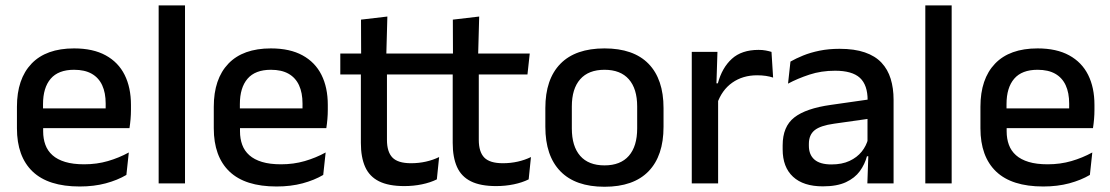

<svg xmlns="http://www.w3.org/2000/svg" viewBox="-20 -682 4129 714"><path d="M276.5 11.5Q159.5 11.5 101.2 -44.2Q43 -100 43 -205V-285Q43 -388.5 97.2 -445.2Q151.5 -502 255.5 -502Q326 -502 373 -476.2Q420 -450.5 443.5 -403.5Q467 -356.5 467 -292V-273.5Q467 -256.5 465.5 -239Q464 -221.5 461.5 -205.5H371.5Q372.5 -231.5 372.8 -254.5Q373 -277.5 373 -296.5Q373 -337 360 -365Q347 -393 321 -407.8Q295 -422.5 255.5 -422.5Q197 -422.5 168.5 -389.2Q140 -356 140 -294.5V-248.5L140.5 -237V-193.5Q140.5 -166 148.8 -143.5Q157 -121 175.2 -104.8Q193.5 -88.5 222.5 -79.8Q251.5 -71 293 -71Q340 -71 381.2 -83Q422.5 -95 459 -115L450 -31.5Q417 -12 373.2 -0.2Q329.5 11.5 276.5 11.5ZM95 -205.5V-279H441.5V-205.5Z M570 0V-662H668V0Z M1008.5 11.5Q891.5 11.5 833.2 -44.2Q775 -100 775 -205V-285Q775 -388.5 829.2 -445.2Q883.5 -502 987.5 -502Q1058 -502 1105 -476.2Q1152 -450.5 1175.5 -403.5Q1199 -356.5 1199 -292V-273.5Q1199 -256.5 1197.5 -239Q1196 -221.5 1193.5 -205.5H1103.5Q1104.5 -231.5 1104.8 -254.5Q1105 -277.5 1105 -296.5Q1105 -337 1092 -365Q1079 -393 1053 -407.8Q1027 -422.5 987.5 -422.5Q929 -422.5 900.5 -389.2Q872 -356 872 -294.5V-248.5L872.5 -237V-193.5Q872.5 -166 880.8 -143.5Q889 -121 907.2 -104.8Q925.5 -88.5 954.5 -79.8Q983.5 -71 1025 -71Q1072 -71 1113.2 -83Q1154.5 -95 1191 -115L1182 -31.5Q1149 -12 1105.2 -0.2Q1061.5 11.5 1008.5 11.5ZM827 -205.5V-279H1173.5V-205.5Z M1483.5 10Q1425 10 1389.5 -7.8Q1354 -25.5 1338 -61.2Q1322 -97 1322 -150.5V-449.5H1419V-162Q1419 -117 1439.5 -96Q1460 -75 1508.5 -75Q1537.5 -75 1564 -81Q1590.5 -87 1613 -98L1604.5 -15Q1580.5 -3 1549 3.5Q1517.5 10 1483.5 10ZM1245.5 -405V-483H1608.5L1600 -405ZM1323 -474.5 1322.5 -609 1420.5 -620.5 1416.5 -474.5Z M1825 10Q1766.5 10 1731 -7.8Q1695.5 -25.5 1679.5 -61.2Q1663.5 -97 1663.5 -150.5V-449.5H1760.5V-162Q1760.5 -117 1781 -96Q1801.5 -75 1850 -75Q1879 -75 1905.5 -81Q1932 -87 1954.5 -98L1946 -15Q1922 -3 1890.5 3.5Q1859 10 1825 10ZM1587 -405V-483H1950L1941.5 -405ZM1664.5 -474.5 1664 -609 1762 -620.5 1758 -474.5Z M2228 12.5Q2120 12.5 2064 -45Q2008 -102.5 2008 -210.5V-280Q2008 -387.5 2064 -444.8Q2120 -502 2228 -502Q2336 -502 2391.8 -444.8Q2447.5 -387.5 2447.5 -280V-210.5Q2447.5 -102.5 2391.8 -45Q2336 12.5 2228 12.5ZM2228 -67Q2287.5 -67 2318.5 -102.5Q2349.5 -138 2349.5 -204.5V-286Q2349.5 -352 2318.5 -387.2Q2287.5 -422.5 2228 -422.5Q2168.5 -422.5 2137.5 -387.2Q2106.5 -352 2106.5 -286V-204.5Q2106.5 -138 2137.5 -102.5Q2168.5 -67 2228 -67Z M2646.5 -295.5 2625.5 -372H2649.5Q2665 -430 2701.5 -463.2Q2738 -496.5 2801 -496.5Q2816 -496.5 2827.8 -494.2Q2839.5 -492 2849 -489L2855 -393.5Q2843 -397.5 2828 -399.8Q2813 -402 2795.5 -402Q2742 -402 2703 -374.5Q2664 -347 2646.5 -295.5ZM2552.5 0V-489H2648L2643.5 -346.5L2650.5 -339.5V0Z M3205.5 0 3209.5 -116 3206 -131V-285L3206.5 -309.5Q3206.5 -366 3177.8 -392.5Q3149 -419 3085.5 -419Q3034 -419 2990 -404.5Q2946 -390 2910.5 -371L2919.5 -453Q2939.5 -464.5 2966.5 -475.5Q2993.5 -486.5 3027.5 -493.5Q3061.5 -500.5 3102 -500.5Q3157.5 -500.5 3196 -487.2Q3234.5 -474 3258 -449Q3281.5 -424 3292.2 -389Q3303 -354 3303 -311V0ZM3040 11Q2967.5 11 2929 -24.8Q2890.5 -60.5 2890.5 -126.5V-141.5Q2890.5 -211.5 2933.8 -245.2Q2977 -279 3070 -292L3217 -313L3222.5 -242L3081.5 -222Q3031 -215 3009.5 -197.8Q2988 -180.5 2988 -147V-140Q2988 -106.5 3008.8 -88.5Q3029.5 -70.5 3072 -70.5Q3111 -70.5 3139 -83.5Q3167 -96.5 3184.5 -118.2Q3202 -140 3208.5 -166.5L3222 -101H3204Q3196 -71 3177.5 -45.5Q3159 -20 3125.8 -4.5Q3092.5 11 3040 11Z M3421 0V-662H3519V0Z M3859.5 11.5Q3742.5 11.5 3684.2 -44.2Q3626 -100 3626 -205V-285Q3626 -388.5 3680.2 -445.2Q3734.5 -502 3838.5 -502Q3909 -502 3956 -476.2Q4003 -450.5 4026.5 -403.5Q4050 -356.5 4050 -292V-273.5Q4050 -256.5 4048.5 -239Q4047 -221.5 4044.5 -205.5H3954.5Q3955.5 -231.5 3955.8 -254.5Q3956 -277.5 3956 -296.5Q3956 -337 3943 -365Q3930 -393 3904 -407.8Q3878 -422.5 3838.5 -422.5Q3780 -422.5 3751.5 -389.2Q3723 -356 3723 -294.5V-248.5L3723.5 -237V-193.5Q3723.5 -166 3731.8 -143.5Q3740 -121 3758.2 -104.8Q3776.5 -88.5 3805.5 -79.8Q3834.5 -71 3876 -71Q3923 -71 3964.2 -83Q4005.5 -95 4042 -115L4033 -31.5Q4000 -12 3956.2 -0.2Q3912.5 11.5 3859.5 11.5ZM3678 -205.5V-279H4024.5V-205.5Z"/></svg>

Font: Anek Tamil Medium
Style: Regular
Weight: 500
Designer: Aadarsh Rajan (Tamil), Yesha Goshar (Latin)
Foundry: Ek Type
Version: Version 1.003